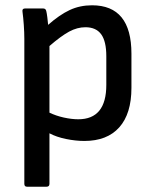

<svg xmlns="http://www.w3.org/2000/svg" viewBox="-20 -521 578 726"><path d="M82 185Q72 185 72 174V-374Q72 -398 70 -426.5Q68 -455 65 -477Q63 -489 75 -489H143Q153 -489 155 -479Q157 -471 159 -455Q161 -439 162 -427Q205 -465 243.5 -483Q282 -501 328 -501Q477 -501 477 -318V-189Q477 -91 431 -39.5Q385 12 299 12Q266 12 229.5 4.5Q193 -3 167 -17V174Q167 185 156 185ZM303 -418Q272 -418 241.5 -401.5Q211 -385 167 -347V-95Q192 -83 221.5 -76.5Q251 -70 276 -70Q382 -70 382 -200V-308Q382 -365 362.5 -391.5Q343 -418 303 -418Z"/></svg>

Font: Sofia Sans Medium
Style: Regular
Weight: 500
Designer: Botio Nikoltchev, Ani Petrova
Foundry: lettersoup
Version: Version 4.101; ttfautohint (v1.8.4.7-5d5b)